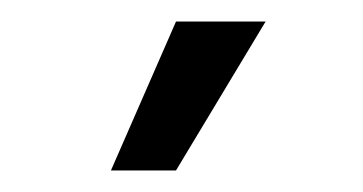

<svg xmlns="http://www.w3.org/2000/svg" viewBox="-20 -903 340 180"><path d="M84 -743.2 145 -882.8H229L145 -743.2Z"/></svg>

Font: Lumene Sans
Style: Regular
Weight: 400
Designer: Deni Anggara
Version: Version 1.003;Glyphs 3.1.2 (3151)